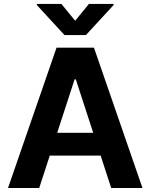

<svg xmlns="http://www.w3.org/2000/svg" viewBox="-20 -947 758 967"><path d="M20.3 0 264.8 -707H453.2L697.6 0H540.1L361.7 -547.4H355.8L177.4 0ZM547 -278V-163.3H169.2V-278ZM358.7 -842.5 427.8 -927.1H552.1V-921.8L412.9 -770.5H304.6L165.4 -921.8V-927.1H289.2Z"/></svg>

Font: Pretendard Std Variable
Style: Regular
Weight: 400
Designer: Base glyphs from Inter by Rasmus Andersson; Hangeul glyphs from Noto Sans CJK(Source Han Sans) by Jang Soo-young and Kan
Foundry: Kil Hyung-jin
Version: Version 1.309;Glyphs 3.2 (3225)